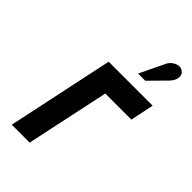

<svg xmlns="http://www.w3.org/2000/svg" viewBox="-218 -778 849 849"><g transform="rotate(45 207.0 -353.5)"><path d="M387 -630Q399 -642 404.5 -655.5Q410 -669 408 -681Q406 -693 395 -700Q383 -709 368 -706Q353 -703 341 -693Q329 -683 324 -671L268 -555H313ZM139 -500 33 0H145L228 -390H391L414 -500Z"/></g></svg>

Font: Advent Pro
Style: Bold Italic
Weight: 700
Italic angle: -12°
Designer: VivaRado, Andreas Kalpakidis
Foundry: VivaRado, Andreas Kalpakidis
Version: Version 3.000